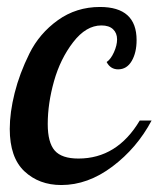

<svg xmlns="http://www.w3.org/2000/svg" viewBox="-20 -525 455 551"><path d="M8 -155Q8 -202 22 -258Q36 -314 64.5 -371.5Q93 -429 146 -467Q199 -505 267 -505Q372 -505 372 -410Q372 -374 358 -350Q344 -326 319 -326Q297 -326 286 -347Q298 -355 307 -375Q316 -395 316 -412Q316 -430 304.5 -441Q293 -452 271 -452Q227 -452 190 -404Q153 -356 135 -292Q117 -228 117 -169Q117 -116 137 -93Q157 -70 205 -70Q316 -70 381 -179H415Q373 -100 302.5 -47Q232 6 156 6Q92 6 50 -33.5Q8 -73 8 -155Z"/></svg>

Font: Lobster Two
Style: Italic
Weight: 400
Designer: Pablo Impallari
Foundry: Pablo Impallari. www.impallari.com
Version: Version 1.006